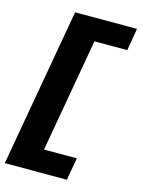

<svg xmlns="http://www.w3.org/2000/svg" viewBox="-128 -776 726 983"><g transform="rotate(15 235.0 -284.5)"><path d="M473 -704H145L-3 135H326L347 16H173L279 -586H453Z"/></g></svg>

Font: Geom ExtraBold
Style: Bold Italic
Weight: 800
Italic angle: -10°
Version: Version 1.102